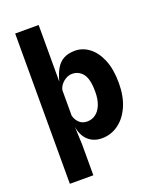

<svg xmlns="http://www.w3.org/2000/svg" viewBox="-175 -879 951 1179"><g transform="rotate(-20 300.0 -289.0)"><path d="M354.5 6.5Q318 6.5 290 -8.5Q262 -23.5 244.5 -51Q227 -78.5 221 -116.5L159.5 -96.5L226 -187Q234.5 -157.5 254.2 -139.5Q274 -121.5 304.5 -121.5Q336 -121.5 360.2 -139.5Q384.5 -157.5 398.5 -192.2Q412.5 -227 412.5 -277Q412.5 -361 385.2 -394.8Q358 -428.5 316 -428.5Q296 -428.5 276.8 -418.2Q257.5 -408 243.8 -391.2Q230 -374.5 226 -354V-409.5Q238 -457 256.8 -489.8Q275.5 -522.5 305.5 -539.2Q335.5 -556 380.5 -556Q430 -556 472.5 -524.2Q515 -492.5 541 -430.5Q567 -368.5 567 -277.5Q567 -190.5 538.8 -126.8Q510.5 -63 462.2 -28.2Q414 6.5 354.5 6.5ZM72.5 201.5V-780.5H226V-490V-144L221 -116.5L226 0.5V201.5Z"/></g></svg>

Font: Spline Sans Mono
Style: Bold
Weight: 700
Designer: Eben Sorkin, Mirko Velimirovic
Foundry: Sorkin Type
Version: Version 1.004